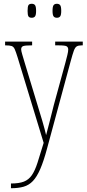

<svg xmlns="http://www.w3.org/2000/svg" viewBox="-20 -756 458 1016"><path d="M38 215Q81 215 106.5 205Q132 195 148.5 171Q165 147 178.5 105Q192 63 211 0L73 -453Q64 -482 58 -495.5Q52 -509 41.5 -512.5Q31 -516 8 -516H7V-536H150V-516H147Q113 -516 102.5 -512Q92 -508 92 -495Q92 -487 97.5 -468.5Q103 -450 111 -423L171 -225Q190 -164 204 -116Q218 -68 224 -41Q231 -69 242 -110Q253 -151 265 -201L326 -424Q332 -447 336.5 -465Q341 -483 341 -494Q341 -505 333.5 -510.5Q326 -516 290 -516H272V-536H418V-516H413Q395 -516 386 -510.5Q377 -505 370.5 -487Q364 -469 354 -432L229 30Q211 97 193 138.5Q175 180 154 202Q133 224 105 232Q77 240 39 240H38ZM281 -662Q269 -662 263.5 -669.5Q258 -677 258 -698Q258 -721 263.5 -728.5Q269 -736 281 -736Q293 -736 298.5 -728.5Q304 -721 304 -698Q304 -677 298.5 -669.5Q293 -662 281 -662ZM148 -662Q135 -662 130.5 -669.5Q126 -677 126 -698Q126 -721 130.5 -728.5Q135 -736 148 -736Q160 -736 165.5 -728.5Q171 -721 171 -698Q171 -677 165.5 -669.5Q160 -662 148 -662Z"/></svg>

Font: Noto Serif Georgian ExtraCondensed Thin
Style: Regular
Weight: 100
Width: 2
Designer: Monotype Design Team, Akaki Razmadze
Foundry: Google LLC
Version: Version 2.003; ttfautohint (v1.8.4.7-5d5b)